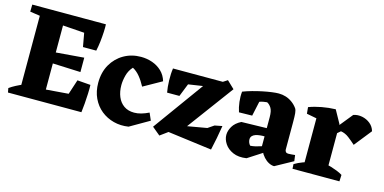

<svg xmlns="http://www.w3.org/2000/svg" viewBox="-67 -1018 2789 1393"><g transform="rotate(15 1327.0 -322.0)"><path d="M30 0 24 -32Q45.5 -47.5 70.6 -60.5Q95.8 -73.5 123 -85L124 0ZM581.5 0 428.5 -16 494 -216 593.5 -208.2Q594.5 -180 593 -142.2Q591.5 -104.5 588.5 -67Q585.5 -29.5 581.5 0ZM155.8 -590.8 34.2 -608.8 35.2 -662H156.8ZM470.2 -459.5 437 -644 588.2 -662Q589.5 -640.8 587.9 -605.8Q586.2 -570.8 581.9 -532.1Q577.5 -493.5 570 -459.5ZM109 0V-662H289.8V0ZM499.2 -279.5 259.2 -289.5V-368L499.2 -387.5ZM574.2 -553.5 252.2 -576 177.2 -662H588.2ZM182.5 0 257.5 -89.5 575.8 -114.5 580.8 0Z M939 12.8Q880.8 22 827.6 8.1Q774.5 -5.8 733.2 -39.1Q692 -72.5 668 -123.2Q644 -174 644 -238.5Q644 -317.2 677.6 -375.8Q711.2 -434.2 768.5 -467.1Q825.8 -500 896.8 -500Q941.2 -500 981.9 -485.8Q1022.5 -471.5 1052.8 -442.8Q1083 -414 1096 -370.2L959 -293.2Q937.5 -333.8 913.1 -363.2Q888.8 -392.8 859 -408.5Q831 -378.2 820.8 -338.5Q810.5 -298.8 810.5 -265.2Q810.5 -216.8 826.4 -178.4Q842.2 -140 873.8 -117.9Q905.2 -95.8 951 -95.8Q976.8 -95.8 1003.9 -103.5Q1031 -111.2 1060.2 -125.5L1084 -70.8Z M1171.5 17.2 1111 -33 1424.5 -466.5 1491 -462.5 1548.5 -499.8 1604.2 -446.5 1306.8 -44.5 1243.5 -35.5ZM1560 18.2 1189.8 -30.2 1219.8 -78 1493.8 -125.8 1539.5 -156.8 1595.8 -167.8Q1588 -118.5 1579.1 -72.4Q1570.2 -26.2 1560 18.2ZM1145.2 -298.2Q1138 -337.8 1136.6 -388.5Q1135.2 -439.2 1141.5 -478.5L1295.2 -442.5L1237.8 -298.2ZM1142.5 -375.2 1140.8 -478.5H1540.2L1500.2 -429.2Z M2033 16.5Q2013 16.2 1992.5 5.6Q1972 -5 1954.2 -24.4Q1936.5 -43.8 1924.8 -69.5L1910.5 -75.2V-318.2Q1910.5 -365.2 1896.9 -387.2Q1883.2 -409.2 1864.5 -418.5Q1850 -417.5 1834.4 -414.4Q1818.8 -411.2 1808.5 -406.8L1784.8 -296.8L1686 -295Q1674.5 -329 1669.8 -368.9Q1665 -408.8 1669 -445.8Q1700.2 -458 1737 -468.2Q1773.8 -478.5 1810.1 -486Q1846.5 -493.5 1878.2 -497.8Q1910 -502 1930.2 -502Q1958.2 -502 1983.9 -493.9Q2009.5 -485.8 2032.2 -469.2Q2055 -452.8 2071.8 -429Q2079.5 -416.8 2081.6 -394Q2083.8 -371.2 2083.8 -326.5V-122Q2083.8 -111.8 2090.1 -104.6Q2096.5 -97.5 2108.2 -97.5Q2120 -97.5 2131.8 -98.6Q2143.5 -99.8 2159.5 -101.2L2165.5 -56.5ZM1825 12.5Q1765.5 21.5 1723.9 3.1Q1682.2 -15.2 1660.9 -47.8Q1639.5 -80.2 1639.5 -113.8Q1639.5 -145 1658.6 -177.6Q1677.8 -210.2 1720.8 -232L1942.2 -237.2L1941.2 -174.2L1913.2 -174.5Q1895 -175.2 1876.5 -173.2Q1858 -171.2 1843.1 -166.1Q1828.2 -161 1819.1 -150.9Q1810 -140.8 1810 -125Q1810 -114.2 1814.6 -102.1Q1819.2 -90 1827.8 -82Q1847 -83.2 1866.4 -87.9Q1885.8 -92.5 1904 -98.6Q1922.2 -104.8 1935 -108.8L1947.8 -66.8Z M2239.8 0V-445.5L2358.5 -498.2L2412.8 -400.2V0ZM2311 -246 2344.5 -309.5 2491.8 -491.5Q2523.5 -502.2 2557.8 -495.4Q2592 -488.5 2618.4 -467Q2644.8 -445.5 2654 -412.2L2550.8 -282.5Q2526.5 -304.8 2497.8 -326.9Q2469 -349 2436.5 -353.8ZM2164.8 -412.8 2160.2 -461.2Q2203.8 -477.5 2254.8 -487Q2305.8 -496.5 2358.5 -498.2L2358 -427.5L2281.8 -390.5ZM2167.2 0 2165.2 -34.5Q2193.8 -51.8 2227.2 -64Q2260.8 -76.2 2288.8 -82.8L2279.2 0ZM2366 0 2391 -97Q2411.8 -92.5 2434.9 -85.4Q2458 -78.2 2480.6 -69.4Q2503.2 -60.5 2521.8 -48.8L2519.5 0Z"/></g></svg>

Font: Eczar
Style: Regular
Weight: 400
Designer: Vaibhav Singh
Foundry: Rosetta Type Foundry
Version: Version 2.000